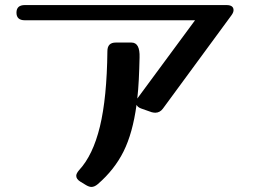

<svg xmlns="http://www.w3.org/2000/svg" viewBox="-20 -714 1022 758"><path d="M366 13Q353 24 341 24Q332 24 320 17L297 3Q281 -7 281 -20Q281 -29 292 -42Q347 -101 374.5 -214.5Q402 -328 404 -512Q404 -546 437 -546H499Q533 -546 531 -487Q530 -441 528 -400.5Q526 -360 522 -325L525 -329L750 -634H78Q45 -634 45 -664Q45 -694 78 -694H874Q902 -694 902 -674Q902 -665 894 -654L623 -285Q611 -269 593 -269Q590 -269 586.5 -269.5Q583 -270 579 -271L539 -285Q524 -290 519 -300Q504 -189 468 -116.5Q432 -44 366 13Z"/></svg>

Font: Yusei Magic
Style: Regular
Weight: 400
Designer: Tanukizamurai
Foundry: Yusei Magic Project
Version: Version 1.200